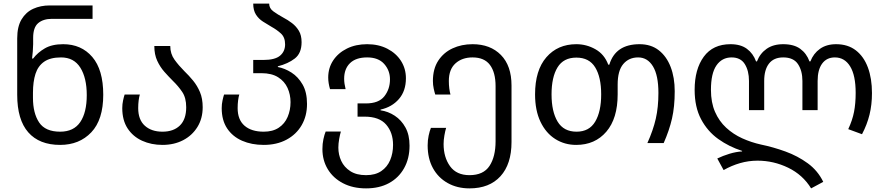

<svg xmlns="http://www.w3.org/2000/svg" viewBox="-20 -790 4889 1060"><path d="M312 10Q197 10 136 -59.5Q75 -129 75 -267V-578Q75 -643 99 -683Q123 -723 163.5 -741.5Q204 -760 255 -760H491V-686H267Q219 -686 191 -662.5Q163 -639 163 -581V-546Q163 -531 161 -505.5Q159 -480 157 -467H163Q188 -500 227.5 -523Q267 -546 329 -546Q429 -546 489.5 -475.5Q550 -405 550 -267Q550 -129 484 -59.5Q418 10 312 10ZM312 -63Q387 -63 423 -116Q459 -169 459 -265Q459 -360 423.5 -416.5Q388 -473 317 -473Q258 -473 224 -449.5Q190 -426 176 -382.5Q162 -339 162 -278V-250Q162 -165 196 -114Q230 -63 312 -63Z M877 10Q815 10 764.5 -13Q714 -36 684.5 -81Q655 -126 655 -193Q655 -215 659.5 -235.5Q664 -256 668 -268H752Q748 -255 745.5 -235.5Q743 -216 743 -193Q743 -129 779.5 -96Q816 -63 877 -63Q938 -63 973 -97Q1008 -131 1008 -198Q1008 -250 986 -282.5Q964 -315 935 -343Q911 -367 887.5 -393.5Q864 -420 848 -454.5Q832 -489 832 -536H920Q920 -493 943.5 -460.5Q967 -428 998 -397Q1023 -373 1046 -345Q1069 -317 1084 -281.5Q1099 -246 1099 -198Q1099 -136 1070 -89Q1041 -42 991 -16Q941 10 877 10Z M1436 10Q1369 10 1316.5 -13Q1264 -36 1234 -81Q1204 -126 1204 -193Q1204 -215 1208.5 -235.5Q1213 -256 1217 -268H1301Q1297 -255 1294.5 -235.5Q1292 -216 1292 -193Q1292 -129 1330 -96Q1368 -63 1436 -63Q1486 -63 1519 -85Q1552 -107 1568 -144.5Q1584 -182 1584 -226Q1584 -268 1567.5 -304.5Q1551 -341 1515.5 -363.5Q1480 -386 1423 -386H1378V-459H1434Q1498 -459 1526 -482.5Q1554 -506 1554 -545Q1554 -584 1531 -605Q1508 -626 1479 -642Q1455 -656 1431.5 -671Q1408 -686 1393 -709.5Q1378 -733 1378 -770H1466Q1466 -744 1489.5 -727Q1513 -710 1544 -693Q1569 -680 1592 -662.5Q1615 -645 1630 -620Q1645 -595 1645 -557Q1645 -496 1607.5 -467Q1570 -438 1514 -424V-420Q1552 -413 1589 -389.5Q1626 -366 1650.5 -323.5Q1675 -281 1675 -216Q1675 -150 1645.5 -99Q1616 -48 1562 -19Q1508 10 1436 10Z M2001 250Q1928 250 1873.5 221.5Q1819 193 1789.5 144Q1760 95 1760 33Q1760 4 1765.5 -21.5Q1771 -47 1778 -64H1862Q1857 -48 1852.5 -22.5Q1848 3 1848 25Q1848 64 1864 98.5Q1880 133 1914 155Q1948 177 2001 177Q2052 177 2085 154.5Q2118 132 2134 94Q2150 56 2150 10Q2150 -58 2112 -102Q2074 -146 1993 -146H1954V-219H2000Q2071 -219 2102 -258.5Q2133 -298 2133 -352Q2133 -401 2101 -437Q2069 -473 2007 -473Q1945 -473 1912.5 -441.5Q1880 -410 1880 -355Q1880 -342 1882 -328Q1884 -314 1888 -298H1802Q1797 -315 1794.5 -331Q1792 -347 1792 -362Q1792 -415 1819.5 -456.5Q1847 -498 1895.5 -522Q1944 -546 2007 -546Q2070 -546 2118.5 -521Q2167 -496 2194 -453.5Q2221 -411 2221 -358Q2221 -288 2182.5 -243.5Q2144 -199 2081 -185V-181Q2123 -175 2159.5 -151Q2196 -127 2218.5 -86Q2241 -45 2241 14Q2241 85 2211 138.5Q2181 192 2127.5 221Q2074 250 2001 250Z M2572 250Q2504 250 2451.5 220.5Q2399 191 2370 138Q2341 85 2341 13Q2341 -16 2346.5 -41.5Q2352 -67 2359 -84H2443Q2438 -68 2433.5 -42.5Q2429 -17 2429 5Q2429 78 2464.5 127.5Q2500 177 2572 177Q2649 177 2682.5 126Q2716 75 2716 -10V-314Q2716 -390 2685 -431.5Q2654 -473 2589 -473Q2531 -473 2494.5 -440Q2458 -407 2458 -343Q2458 -321 2460.5 -301.5Q2463 -282 2467 -268H2383Q2379 -280 2374.5 -300.5Q2370 -321 2370 -343Q2370 -410 2399.5 -455Q2429 -500 2478.5 -523Q2528 -546 2589 -546Q2687 -546 2745.5 -486.5Q2804 -427 2804 -318V-6Q2804 116 2743 183Q2682 250 2572 250Z M3161 10Q3097 10 3045.5 -22.5Q2994 -55 2964 -117.5Q2934 -180 2934 -269Q2934 -402 2996.5 -474Q3059 -546 3162 -546Q3218 -546 3267.5 -518Q3317 -490 3338 -433H3344Q3378 -546 3511 -546Q3574 -546 3617 -512.5Q3660 -479 3682.5 -420.5Q3705 -362 3705 -286Q3705 -201 3690 -135.5Q3675 -70 3644 0H3554Q3586 -71 3600.5 -134.5Q3615 -198 3615 -277Q3615 -374 3585 -423.5Q3555 -473 3503 -473Q3452 -473 3421 -436.5Q3390 -400 3390 -323V-269Q3390 -136 3327.5 -63Q3265 10 3161 10ZM3163 -63Q3233 -63 3266 -118.5Q3299 -174 3299 -269Q3299 -364 3266 -418Q3233 -472 3162 -472Q3091 -472 3058 -418Q3025 -364 3025 -269Q3025 -174 3058.5 -118.5Q3092 -63 3163 -63Z M4458 250Q4412 175 4331.5 136Q4251 97 4162 97Q4113 97 4066 110.5Q4019 124 3975 149L3940 85Q3971 70 4007 59Q4043 48 4077 46V43Q4005 20 3945.5 -22.5Q3886 -65 3850.5 -132Q3815 -199 3815 -294Q3815 -408 3865.5 -477Q3916 -546 4013 -546Q4069 -546 4103.5 -520.5Q4138 -495 4154 -451H4159Q4176 -495 4212.5 -520.5Q4249 -546 4304 -546Q4363 -546 4398 -520.5Q4433 -495 4449 -451H4454Q4471 -495 4507 -520.5Q4543 -546 4596 -546Q4661 -546 4705 -512Q4749 -478 4771.5 -417.5Q4794 -357 4794 -276Q4794 -212 4780.5 -157Q4767 -102 4739 -49L4663 -77Q4686 -126 4695 -172.5Q4704 -219 4704 -277Q4704 -374 4673.5 -423.5Q4643 -473 4589 -473Q4544 -473 4519 -439Q4494 -405 4494 -343V-182H4410V-343Q4410 -399 4385.5 -436Q4361 -473 4304 -473Q4252 -473 4225.5 -439Q4199 -405 4199 -343V-182H4115V-343Q4115 -399 4092 -436Q4069 -473 4019 -473Q3966 -473 3935.5 -429Q3905 -385 3905 -294Q3905 -224 3927.5 -172.5Q3950 -121 3989 -85Q4028 -49 4077.5 -26.5Q4127 -4 4181 8Q4249 22 4316.5 46.5Q4384 71 4439.5 111.5Q4495 152 4525 214Z"/></svg>

Font: Noto Sans Living
Style: Regular
Weight: 400
Designer: Monotype Design Team
Foundry: Monotype Imaging Inc.
Version: Version 2.013; ttfautohint (v1.8.4.7-5d5b)